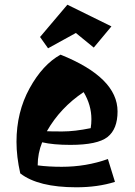

<svg xmlns="http://www.w3.org/2000/svg" viewBox="-20 -771 574 815"><path d="M237 -539Q479 -442 479 -298Q479 -223 436.5 -189.5Q394 -156 279 -156Q206 -156 159 -167Q140 -120 140 -69Q185 -63 242 -63Q346 -63 438 -96L468 1Q395 24 304 24Q142 24 66 -35Q50 -106 50 -169Q50 -295 105.5 -396Q161 -497 237 -539ZM179 -214Q192 -213 244.5 -213Q297 -213 365 -227Q368 -246 368 -265Q368 -325 335 -380Q236 -314 179 -214ZM150 -614 266 -751 453 -659 378 -569 302 -631 184 -566Z"/></svg>

Font: Joti One
Style: Regular
Weight: 400
Designer: Eduardo Rodriguez Tunni
Foundry: Eduardo Rodriguez Tunni
Version: Version 1.001